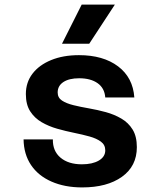

<svg xmlns="http://www.w3.org/2000/svg" viewBox="-20 -807 690 839"><path d="M339 12Q263 12 205 -13.5Q147 -39 115.5 -86Q84 -133 83 -198H211Q210 -147 244.5 -118Q279 -89 338 -89Q384 -89 412 -105.5Q440 -122 440 -150Q440 -174 421 -188Q402 -202 371.5 -210.5Q341 -219 304 -226.5Q267 -234 230 -244.5Q193 -255 162 -273Q131 -291 112 -320.5Q93 -350 93 -396Q93 -447 122 -485Q151 -523 203.5 -544.5Q256 -566 325 -566Q431 -566 496 -517Q561 -468 567 -381H440Q437 -422 406.5 -443.5Q376 -465 326 -465Q282 -465 257 -448.5Q232 -432 232 -403Q232 -380 251 -367.5Q270 -355 300.5 -347.5Q331 -340 368.5 -333.5Q406 -327 442.5 -317Q479 -307 510 -289Q541 -271 559.5 -241Q578 -211 578 -164Q578 -81 513 -34.5Q448 12 339 12ZM251 -616 337 -787H482L370 -616Z"/></svg>

Font: Azeret Mono SemiBold
Style: Regular
Weight: 600
Designer: Martin Vácha
Foundry: Displaay
Version: Version 1.002